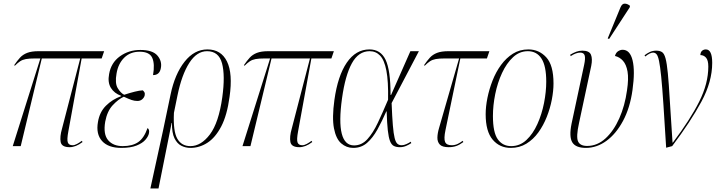

<svg xmlns="http://www.w3.org/2000/svg" viewBox="-20 -825 4048 1084"><path d="M52 0 208 -495H178Q145 -495 126 -491.5Q107 -488 93.5 -479Q80 -470 64 -454L60 -457Q77 -482 93 -499.5Q109 -517 133.5 -526.5Q158 -536 198 -536H568L554 -495H441L366 -84Q357 -36 363 -20.5Q369 -5 390 -5Q401 -5 415 -12.5Q429 -20 442 -30L446 -23Q408 6 373 6Q328 6 322.5 -23.5Q317 -53 330 -98L433 -495H216L97 0Z M665 10Q591 10 556 -29Q521 -68 533 -136Q542 -192 578 -228Q614 -264 664 -282V-284Q625 -298 606 -329Q587 -360 596 -407Q607 -471 657 -507Q707 -543 772 -543Q842 -543 869 -511Q896 -479 888 -440Q881 -401 844 -401Q855 -464 839.5 -498.5Q824 -533 768 -533Q715 -533 681 -499Q647 -465 638 -410Q628 -355 644.5 -327.5Q661 -300 681 -290Q715 -301 741 -307.5Q767 -314 786 -315Q791 -311 795 -304.5Q799 -298 797 -287Q794 -274 783 -264.5Q772 -255 756 -255Q739 -255 723 -260.5Q707 -266 679 -279Q647 -264 616 -230.5Q585 -197 574 -138Q562 -67 590.5 -33.5Q619 0 673 0Q727 0 760 -22.5Q793 -45 813 -102Q825 -94 821 -73Q818 -56 801.5 -36.5Q785 -17 751.5 -3.5Q718 10 665 10Z M829 239 900 -86 943 -291Q967 -407 1022 -476.5Q1077 -546 1151 -546Q1228 -546 1261.5 -478Q1295 -410 1276 -278Q1262 -174 1229 -111Q1196 -48 1151 -19Q1106 10 1055 10Q1028 10 1004 -2Q980 -14 965 -44.5Q950 -75 951 -131H949L875 239ZM1055 0Q1115 0 1165 -66Q1215 -132 1235 -276Q1252 -399 1233.5 -467.5Q1215 -536 1149 -536Q1091 -536 1048.5 -469.5Q1006 -403 982 -286L962 -188Q957 -84 981 -42Q1005 0 1055 0Z M1349 0 1505 -495H1475Q1442 -495 1423 -491.5Q1404 -488 1390.5 -479Q1377 -470 1361 -454L1357 -457Q1374 -482 1390 -499.5Q1406 -517 1430.5 -526.5Q1455 -536 1495 -536H1865L1851 -495H1738L1663 -84Q1654 -36 1660 -20.5Q1666 -5 1687 -5Q1698 -5 1712 -12.5Q1726 -20 1739 -30L1743 -23Q1705 6 1670 6Q1625 6 1619.5 -23.5Q1614 -53 1627 -98L1730 -495H1513L1394 0Z M1974 10Q1936 10 1906.5 -15.5Q1877 -41 1865.5 -100.5Q1854 -160 1868 -261Q1887 -397 1938 -471.5Q1989 -546 2066 -546Q2129 -546 2157 -487.5Q2185 -429 2185 -289H2188L2297 -536H2345L2191 -243Q2194 -165 2198 -117.5Q2202 -70 2208 -46Q2214 -22 2223.5 -13.5Q2233 -5 2248 -5Q2260 -5 2274.5 -11.5Q2289 -18 2299 -25L2302 -17Q2289 -8 2272.5 -1Q2256 6 2237 6Q2217 6 2203.5 -1Q2190 -8 2182 -28.5Q2174 -49 2169.5 -89Q2165 -129 2163 -196H2161Q2137 -141 2111 -94Q2085 -47 2052.5 -18.5Q2020 10 1974 10ZM1979 -4Q2022 -4 2054 -39Q2086 -74 2113.5 -132.5Q2141 -191 2171 -262Q2173 -366 2161.5 -426Q2150 -486 2126 -511Q2102 -536 2067 -536Q2004 -536 1966.5 -467.5Q1929 -399 1911 -270Q1874 -4 1979 -4Z M2513 6Q2477 6 2463 -9Q2449 -24 2449.5 -48.5Q2450 -73 2459 -103L2572 -495H2492Q2459 -495 2440 -491.5Q2421 -488 2407.5 -479Q2394 -470 2378 -454L2374 -457Q2391 -482 2407 -499.5Q2423 -517 2447.5 -526.5Q2472 -536 2512 -536H2743L2729 -495H2579L2495 -90Q2485 -42 2493 -23.5Q2501 -5 2530 -5Q2549 -5 2565 -13Q2581 -21 2592 -30L2596 -23Q2576 -8 2557 -1Q2538 6 2513 6Z M2864 10Q2801 10 2761.5 -36.5Q2722 -83 2722 -180Q2722 -223 2732 -272.5Q2742 -322 2761 -370.5Q2780 -419 2809 -458.5Q2838 -498 2876 -522Q2914 -546 2963 -546Q3023 -546 3064 -501.5Q3105 -457 3105 -354Q3105 -312 3095.5 -262.5Q3086 -213 3067 -165Q3048 -117 3019.5 -77.5Q2991 -38 2952 -14Q2913 10 2864 10ZM2866 0Q2915 0 2952 -34.5Q2989 -69 3014 -124.5Q3039 -180 3051.5 -243.5Q3064 -307 3064 -364Q3064 -453 3037 -494.5Q3010 -536 2960 -536Q2913 -536 2876.5 -502Q2840 -468 2814.5 -413Q2789 -358 2776 -294Q2763 -230 2763 -170Q2763 -77 2790.5 -38.5Q2818 0 2866 0Z M3288 10Q3230 10 3211 -21.5Q3192 -53 3207 -127L3278 -459Q3286 -496 3281 -512Q3276 -528 3256 -528Q3232 -528 3202 -508L3199 -516Q3217 -527 3233.5 -533Q3250 -539 3268 -539Q3307 -539 3316.5 -516Q3326 -493 3318 -453L3249 -130Q3232 -53 3243.5 -27Q3255 -1 3295 -1Q3352 -1 3398.5 -43.5Q3445 -86 3476.5 -157Q3508 -228 3520 -315Q3530 -381 3523 -421Q3516 -461 3497 -482Q3478 -503 3452 -509Q3457 -528 3470 -536Q3483 -544 3495 -544Q3537 -544 3551.5 -484Q3566 -424 3551 -317Q3537 -216 3497.5 -142.5Q3458 -69 3403.5 -29.5Q3349 10 3288 10ZM3419 -605 3411 -608 3483 -783Q3492 -805 3507.5 -804.5Q3523 -804 3537 -792L3535 -783Z M3741 9Q3732 -138 3725.5 -236Q3719 -334 3713 -392.5Q3707 -451 3701 -480Q3695 -509 3687 -518.5Q3679 -528 3667 -528Q3650 -528 3623 -506L3619 -513Q3633 -524 3649 -531.5Q3665 -539 3685 -539Q3705 -539 3717.5 -531Q3730 -523 3737.5 -495.5Q3745 -468 3750.5 -411.5Q3756 -355 3761.5 -260Q3767 -165 3777 -20H3779Q3877 -150 3928 -252Q3979 -354 3979 -449Q3979 -485 3966 -499.5Q3953 -514 3934 -514Q3935 -531 3944 -538.5Q3953 -546 3965 -546Q4001 -546 4001 -470Q4001 -364 3940 -251Q3879 -138 3775 0Z"/></svg>

Font: Noto Serif Display Condensed ExtraLight
Style: Italic
Weight: 200
Width: 3
Italic angle: -12°
Designer: Monotype Design Team
Foundry: Monotype Imaging Inc.
Version: Version 2.009